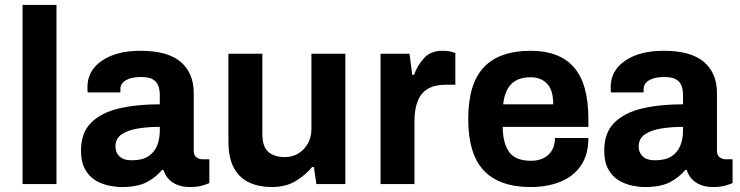

<svg xmlns="http://www.w3.org/2000/svg" viewBox="-20 -743 2986 775"><path d="M71 0V-723H208V0Z M470 12Q449 12 421 6.5Q393 1 367 -14Q341 -29 324 -58.5Q307 -88 307 -136Q307 -207 347.5 -247.5Q388 -288 459.5 -305Q531 -322 625 -322V-359Q625 -379 619.5 -395.5Q614 -412 598 -422Q582 -432 551 -432Q518 -432 499.5 -424.5Q481 -417 473.5 -406.5Q466 -396 466 -385V-370H334Q333 -374 333 -379.5Q333 -385 333 -392Q333 -458 391.5 -498Q450 -538 547 -538Q657 -538 709.5 -493Q762 -448 762 -367V-135Q762 -116 773 -108Q784 -100 797 -100H825V-4Q814 1 794.5 6.5Q775 12 746 12Q706 12 678 -6Q650 -24 640 -57H634Q608 -26 571 -7Q534 12 470 12ZM513 -96Q554 -96 578.5 -112Q603 -128 614 -155Q625 -182 625 -215V-231Q579 -231 538 -224.5Q497 -218 471.5 -201Q446 -184 446 -151Q446 -128 462 -112Q478 -96 513 -96Z M1076 12Q1026 12 986.5 -6Q947 -24 924.5 -64.5Q902 -105 902 -173V-526H1039V-202Q1039 -151 1063 -130Q1087 -109 1130 -109Q1161 -109 1185 -124Q1209 -139 1223 -164.5Q1237 -190 1237 -222V-526H1374V0H1257L1247 -69H1240Q1214 -37 1174 -12.5Q1134 12 1076 12Z M1516 0V-526H1633L1644 -441H1651Q1666 -481 1692.5 -509.5Q1719 -538 1766 -538Q1789 -538 1803.5 -533.5Q1818 -529 1818 -529V-401H1780Q1735 -401 1707 -384.5Q1679 -368 1666 -335Q1653 -302 1653 -254V0Z M2122 12Q1996 12 1933 -54.5Q1870 -121 1870 -263Q1870 -405 1933 -471.5Q1996 -538 2122 -538Q2238 -538 2296.5 -471.5Q2355 -405 2355 -263V-231H2009Q2010 -164 2035.5 -129Q2061 -94 2124 -94Q2152 -94 2173.5 -104.5Q2195 -115 2207.5 -135.5Q2220 -156 2220 -186H2355Q2355 -118 2324.5 -74Q2294 -30 2241 -9Q2188 12 2122 12ZM2011 -322H2213Q2213 -380 2188 -405.5Q2163 -431 2122 -431Q2070 -431 2043.5 -403.5Q2017 -376 2011 -322Z M2582 12Q2561 12 2533 6.5Q2505 1 2479 -14Q2453 -29 2436 -58.5Q2419 -88 2419 -136Q2419 -207 2459.5 -247.5Q2500 -288 2571.5 -305Q2643 -322 2737 -322V-359Q2737 -379 2731.5 -395.5Q2726 -412 2710 -422Q2694 -432 2663 -432Q2630 -432 2611.5 -424.5Q2593 -417 2585.5 -406.5Q2578 -396 2578 -385V-370H2446Q2445 -374 2445 -379.5Q2445 -385 2445 -392Q2445 -458 2503.5 -498Q2562 -538 2659 -538Q2769 -538 2821.5 -493Q2874 -448 2874 -367V-135Q2874 -116 2885 -108Q2896 -100 2909 -100H2937V-4Q2926 1 2906.5 6.5Q2887 12 2858 12Q2818 12 2790 -6Q2762 -24 2752 -57H2746Q2720 -26 2683 -7Q2646 12 2582 12ZM2625 -96Q2666 -96 2690.5 -112Q2715 -128 2726 -155Q2737 -182 2737 -215V-231Q2691 -231 2650 -224.5Q2609 -218 2583.5 -201Q2558 -184 2558 -151Q2558 -128 2574 -112Q2590 -96 2625 -96Z"/></svg>

Font: Archivo VF Beta
Style: Regular
Weight: 400
Designer: Hector Gatti
Foundry: Omnibus-Type
Version: Version 1.002